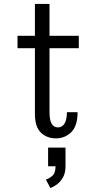

<svg xmlns="http://www.w3.org/2000/svg" viewBox="-20 -678 490 954"><path d="M153.5 -112V-438.5H67V-500H153.5V-658.5H226V-500H371.5V-438.5H226V-119.5Q226 -45 268 -45Q289.5 -45 301 -64.8Q312.5 -84.5 312.5 -120.5H365.5Q365.5 -52 334 -21.2Q302.5 9.5 258.5 9.5Q212.5 9.5 183 -19.2Q153.5 -48 153.5 -112ZM219 148V55.5H305.5V148Q305.5 182.5 292.2 204.8Q279 227 261.2 239.5Q243.5 252 230 256L208 214Q222 210.5 239 196.5Q256 182.5 256 148Z"/></svg>

Font: Trispace Condensed Light
Style: Regular
Weight: 300
Width: 3
Designer: Tyler Finck
Foundry: Etcetera Type Company
Version: Version 1.210; ttfautohint (v1.8.3)